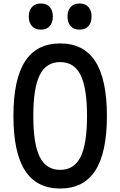

<svg xmlns="http://www.w3.org/2000/svg" viewBox="-20 -1065 690 1101"><path d="M325 16Q190 16 123.5 -87Q57 -190 57 -400Q57 -610 123.5 -713Q190 -816 325 -816Q460 -816 526.5 -713Q593 -610 593 -400Q593 -190 526.5 -87Q460 16 325 16ZM325 -91Q405 -91 442 -165Q479 -239 479 -400Q479 -561 442 -635Q405 -709 325 -709Q245 -709 208 -635Q171 -561 171 -400Q171 -239 208 -165Q245 -91 325 -91ZM214 -895Q182 -895 163.5 -915Q145 -935 145 -970Q145 -1005 163.5 -1025Q182 -1045 214 -1045Q247 -1045 265 -1025Q283 -1005 283 -970Q283 -935 265 -915Q247 -895 214 -895ZM436 -895Q404 -895 385.5 -915Q367 -935 367 -970Q367 -1005 385.5 -1025Q404 -1045 436 -1045Q469 -1045 487 -1025Q505 -1005 505 -970Q505 -935 487 -915Q469 -895 436 -895Z"/></svg>

Font: Martian Mono SemiCondensed
Style: Regular
Weight: 400
Width: 4
Designer: Roman Shamin
Foundry: Evil Martians
Version: Version 1.000